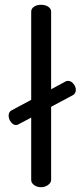

<svg xmlns="http://www.w3.org/2000/svg" viewBox="-20 -780 350 800"><path d="M193 -731V-408L254 -441Q258 -443 264 -443Q276 -443 286 -431Q296 -419 296 -406Q296 -390 283 -383L193 -335V-30Q193 -19 180.5 -9.5Q168 0 151 0Q134 0 122 -9Q110 -18 110 -30V-290L57 -262Q52 -259 47 -259Q35 -259 25.5 -271.5Q16 -284 16 -298Q16 -314 28 -320L110 -364V-731Q110 -744 121.5 -752Q133 -760 151 -760Q169 -760 181 -752Q193 -744 193 -731Z"/></svg>

Font: Dosis
Style: Medium
Weight: 500
Designer: Edgar Tolentino, Pablo Impallari, Igino Marini
Foundry: Edgar Tolentino, Pablo Impallari, Igino Marini
Version: Version 1.007